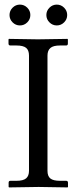

<svg xmlns="http://www.w3.org/2000/svg" viewBox="-20 -816 333 837"><path d="M187 -573.7V-71.3Q187 -47.9 199.7 -37.8Q212.4 -27.8 241.7 -27.8H268.1Q276.4 -27.8 276.4 -19.5V-1L274.4 1Q187.5 -1 148.4 -1L19.5 1L17.6 -1V-19.5Q17.6 -27.8 25.4 -27.8H51.8Q81.5 -27.8 94 -38.6Q106.4 -49.3 106.4 -71.3V-573.7Q106.4 -597.2 93.8 -607.4Q81.1 -617.7 51.8 -617.7H25.4Q17.1 -617.7 17.1 -626V-644.5L19 -646.5Q106 -644.5 145 -644.5L273.9 -646.5L275.9 -644.5V-626Q275.9 -617.7 268.1 -617.7H241.7Q211.9 -617.7 199.5 -606.7Q187 -595.7 187 -573.7ZM195.6 -718.5Q182.1 -731.9 182.1 -750.5Q182.1 -769 195.6 -782.5Q209 -795.9 227.5 -795.9Q246.1 -795.9 259.5 -782.5Q272.9 -769 272.9 -750.5Q272.9 -731.9 259.5 -718.5Q246.1 -705.1 227.5 -705.1Q209 -705.1 195.6 -718.5ZM34.9 -718.5Q21.5 -731.9 21.5 -750.5Q21.5 -769 34.9 -782.5Q48.3 -795.9 66.9 -795.9Q85.4 -795.9 98.9 -782.5Q112.3 -769 112.3 -750.5Q112.3 -731.9 98.9 -718.5Q85.4 -705.1 66.9 -705.1Q48.3 -705.1 34.9 -718.5Z"/></svg>

Font: Libertinage
Style: b
Weight: 400
Designer: OSP
Foundry: OSP
Version: Version 1.0; 2008; OFL relea